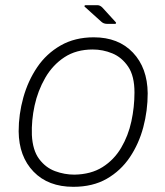

<svg xmlns="http://www.w3.org/2000/svg" viewBox="-20 -711 637 741"><path d="M427 -625Q428 -624 428 -623Q428 -619 424 -619H392Q379 -619 369 -629L307 -685Q306 -685 306 -687Q306 -691 311 -691H356Q366 -691 375 -682ZM263 10Q166 10 109.5 -48.5Q53 -107 52 -204Q52 -270 70 -334.5Q88 -399 123.5 -451.5Q159 -504 214 -535.5Q269 -567 342 -567Q437 -567 493 -508Q549 -449 550 -351Q550 -284 533 -220Q516 -156 481 -104Q446 -52 392 -21Q338 10 263 10ZM267 -37Q331 -38 375.5 -66Q420 -94 447.5 -140.5Q475 -187 487 -242.5Q499 -298 499 -354Q499 -418 474.5 -454Q450 -490 413.5 -505Q377 -520 338 -520Q274 -520 228.5 -490Q183 -460 154.5 -410.5Q126 -361 113.5 -303.5Q101 -246 103 -190Q106 -131 131 -97.5Q156 -64 192.5 -50.5Q229 -37 267 -37Z"/></svg>

Font: Zain Light
Style: Italic
Weight: 300
Italic angle: -10°
Designer: Zain,Boutros
Foundry: Mobile Telecommunications Company (Zain), 2024
Version: Version 1.51; ttfautohint (v1.8.4)